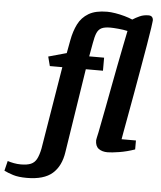

<svg xmlns="http://www.w3.org/2000/svg" viewBox="-210 -790 862 1026"><g transform="rotate(5 220.5 -277.0)"><path d="M-28 184Q-73 184 -101.5 175Q-130 166 -150 156L-137 103Q-122 108 -103.5 111.5Q-85 115 -66 115Q-32 115 -12 106.5Q8 98 19 77Q30 56 37 21L110 -422H43L30 -472L127 -499L140 -569Q149 -618 168 -656Q187 -694 224 -716Q261 -738 323 -738Q342 -738 367 -734Q392 -730 417 -723Q442 -716 460 -708Q477 -719 498 -728.5Q519 -738 545 -738Q558 -738 564 -731Q570 -724 570 -713Q570 -710 568.5 -700Q567 -690 565 -673Q560 -638 550 -579.5Q540 -521 528 -452.5Q516 -384 504 -316Q492 -248 481.5 -191.5Q471 -135 465 -100.5Q459 -66 459 -66H536V-18Q493 -3 452.5 3.5Q412 10 390 10Q361 10 342.5 -3.5Q324 -17 324 -49Q324 -52 326.5 -63Q329 -74 333 -92.5Q337 -111 341 -134Q349 -174 359 -227Q369 -280 380 -338.5Q391 -397 402 -454Q413 -511 423 -560.5Q433 -610 440 -645Q418 -650 390 -652.5Q362 -655 348 -655Q317 -655 300.5 -647Q284 -639 275.5 -619.5Q267 -600 261 -564L248 -492H328V-422H236L166 28Q155 104 109.5 144Q64 184 -28 184Z"/></g></svg>

Font: Manuale
Style: Bold Italic
Weight: 700
Italic angle: -11°
Version: Version 1.002